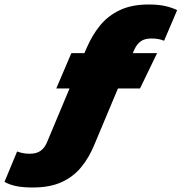

<svg xmlns="http://www.w3.org/2000/svg" viewBox="-211 -710 807 853"><path d="M-66 123Q-108 123 -138 117Q-168 111 -191 98L-135 -37Q-109 -27 -79 -27Q-50 -27 -32 -39Q-14 -51 -3 -76L98 -317H39L106 -474H164L174 -497Q199 -555 234.5 -598Q270 -641 322.5 -665.5Q375 -690 449 -690Q492 -690 521.5 -683.5Q551 -677 576 -665L518 -529Q494 -539 463 -539Q432 -539 415 -527Q398 -515 387 -492L379 -474H487L411 -317H313L209 -69Q185 -10 149.5 33Q114 76 62 99.5Q10 123 -66 123Z"/></svg>

Font: Kanit ExtraBold
Style: Italic
Weight: 800
Italic angle: -12°
Designer: Katatrad Team
Foundry: CadsonDemak
Version: Version 2.000; ttfautohint (v1.8.3)